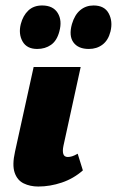

<svg xmlns="http://www.w3.org/2000/svg" viewBox="-20 -672 427 702"><path d="M120 10Q90 10 66.5 -1.5Q43 -13 33.5 -41Q24 -69 35 -118L103 -427H275L212 -139Q208 -120 211.5 -109Q215 -98 228 -98Q235 -98 243.5 -100.5Q252 -103 264 -110L283 -49Q249 -19 206 -4.5Q163 10 120 10ZM116 -493Q78 -493 62.5 -520.5Q47 -548 56 -584Q64 -615 83.5 -633.5Q103 -652 134 -652Q174 -652 191 -624.5Q208 -597 197 -557Q188 -523 166.5 -508Q145 -493 116 -493ZM305 -493Q266 -493 248.5 -517Q231 -541 243 -584Q253 -618 273.5 -635Q294 -652 322 -652Q362 -652 377.5 -623Q393 -594 384 -557Q376 -525 355 -509Q334 -493 305 -493Z"/></svg>

Font: Ysabeau Infant Black
Style: Italic
Weight: 900
Italic angle: -12°
Designer: Christian Thalmann (Catharsis Fonts)
Version: Version 2.001;gftools[0.9.30]; featfreeze: ss01,ss02,lnum